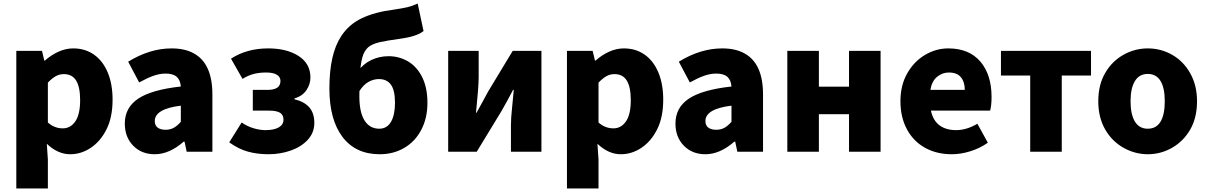

<svg xmlns="http://www.w3.org/2000/svg" viewBox="-20 -856 6812 1083"><path d="M72 -569H217L230 -514H233Q269 -546 310 -564.5Q351 -583 393 -583Q460 -583 510 -548Q560 -513 587.5 -447.5Q615 -382 615 -294Q615 -195 581 -127Q547 -59 492.5 -22.5Q438 14 376 14Q306 14 244 -45L250 44V207H72ZM432 -291Q432 -365 409.5 -401.5Q387 -438 340 -438Q316 -438 295 -426.5Q274 -415 250 -390V-165Q287 -132 334 -132Q378 -132 405 -171.5Q432 -211 432 -291Z M684 -159Q684 -249 759.5 -299.5Q835 -350 1000 -368Q997 -405 976.5 -423Q956 -441 914 -441Q881 -441 845.5 -428.5Q810 -416 765 -391L703 -508Q825 -583 948 -583Q1023 -583 1073 -555Q1178 -498 1178 -323V0H1033L1021 -57H1016Q935 14 853 14Q778 14 731 -34.5Q684 -83 684 -159ZM1000 -169V-260Q853 -242 853 -173Q853 -149 869 -136.5Q885 -124 914 -124Q940 -124 960 -135Q980 -146 1000 -169Z M1273 -53 1343 -165Q1375 -143 1410.5 -132.5Q1446 -122 1477 -122Q1526 -122 1552.5 -137.5Q1579 -153 1579 -181Q1579 -208 1559.5 -220Q1540 -232 1498 -232H1406V-349H1489Q1562 -349 1562 -399Q1562 -422 1541.5 -434.5Q1521 -447 1481 -447Q1443 -447 1411.5 -439Q1380 -431 1348 -411L1283 -525Q1372 -583 1493 -583Q1598 -583 1664.5 -540Q1731 -497 1731 -419Q1731 -381 1708.5 -347.5Q1686 -314 1641 -301V-296Q1696 -283 1724.5 -250.5Q1753 -218 1753 -163Q1753 -108 1716.5 -68Q1680 -28 1620.5 -7Q1561 14 1495 14Q1432 14 1379 -0.5Q1326 -15 1273 -53Z M1838 -357Q1838 -551 1904 -651Q1947 -718 2020.5 -753Q2094 -788 2197 -801Q2251 -809 2278.5 -815.5Q2306 -822 2336 -836L2369 -681Q2332 -650 2234 -637Q2162 -627 2126 -619Q2090 -611 2067 -597Q2043 -582 2029 -548Q2017 -516 2012 -461Q2007 -406 2007 -314Q2007 -222 2036.5 -176Q2066 -130 2119 -130Q2163 -130 2185.5 -169Q2208 -208 2208 -276Q2208 -347 2185 -378.5Q2162 -410 2117 -410Q2087 -410 2058.5 -394Q2030 -378 2007 -342L1999 -454Q2028 -495 2073.5 -517Q2119 -539 2172 -539Q2231 -539 2281 -510Q2332 -480 2361.5 -420.5Q2391 -361 2391 -276Q2391 -191 2357 -125Q2323 -59 2261.5 -22.5Q2200 14 2122 14Q1986 14 1912 -83.5Q1838 -181 1838 -357Z M2508 -569H2680V-421Q2680 -368 2665 -220H2668L2701 -280L2733 -339L2872 -569H3034V0H2862V-148Q2862 -190 2868 -244L2878 -349H2874L2842 -289L2809 -230L2669 0H2508Z M3178 -569H3323L3336 -514H3339Q3375 -546 3416 -564.5Q3457 -583 3499 -583Q3566 -583 3616 -548Q3666 -513 3693.5 -447.5Q3721 -382 3721 -294Q3721 -195 3687 -127Q3653 -59 3598.5 -22.5Q3544 14 3482 14Q3412 14 3350 -45L3356 44V207H3178ZM3538 -291Q3538 -365 3515.5 -401.5Q3493 -438 3446 -438Q3422 -438 3401 -426.5Q3380 -415 3356 -390V-165Q3393 -132 3440 -132Q3484 -132 3511 -171.5Q3538 -211 3538 -291Z M3790 -159Q3790 -249 3865.5 -299.5Q3941 -350 4106 -368Q4103 -405 4082.5 -423Q4062 -441 4020 -441Q3987 -441 3951.5 -428.5Q3916 -416 3871 -391L3809 -508Q3931 -583 4054 -583Q4129 -583 4179 -555Q4284 -498 4284 -323V0H4139L4127 -57H4122Q4041 14 3959 14Q3884 14 3837 -34.5Q3790 -83 3790 -159ZM4106 -169V-260Q3959 -242 3959 -173Q3959 -149 3975 -136.5Q3991 -124 4020 -124Q4046 -124 4066 -135Q4086 -146 4106 -169Z M4421 -569H4599V-367H4769V-569H4947V0H4769V-212H4599V0H4421Z M5059 -285Q5059 -375 5097.5 -442.5Q5136 -510 5198 -546.5Q5260 -583 5329 -583Q5446 -583 5509.5 -509Q5573 -435 5573 -309Q5573 -262 5565 -232H5231Q5243 -176 5279.5 -149Q5316 -122 5373 -122Q5432 -122 5493 -158L5552 -51Q5508 -20 5454 -3Q5400 14 5349 14Q5263 14 5197.5 -22.5Q5132 -59 5095.5 -127Q5059 -195 5059 -285ZM5332 -447Q5295 -447 5265.5 -422.5Q5236 -398 5228 -349H5422Q5422 -394 5400 -420.5Q5378 -447 5332 -447Z M5791 -430H5626V-569H6134V-430H5969V0H5791Z M6318 -22Q6252 -59 6213.5 -126.5Q6175 -194 6175 -285Q6175 -379 6215 -446Q6253 -511 6317 -547Q6381 -583 6454 -583Q6528 -583 6591.5 -547Q6655 -511 6693.5 -443Q6732 -375 6732 -285Q6732 -192 6693 -124Q6654 -58 6590.5 -22Q6527 14 6454 14Q6383 14 6318 -22ZM6550 -285Q6550 -360 6526 -399.5Q6502 -439 6454 -439Q6406 -439 6381.5 -398.5Q6357 -358 6357 -285Q6357 -211 6381.5 -170.5Q6406 -130 6454 -130Q6502 -130 6526 -169.5Q6550 -209 6550 -285Z"/></svg>

Font: Merged Yaku Han JP Black
Style: Regular
Weight: 900
Designer: Ryoko NISHIZUKA 西塚涼子 (kana, bopomofo & ideographs); Paul D. Hunt (Latin, Greek & Cyrillic); Sandoll Communications 산돌커뮤니
Foundry: Adobe
Version: Version 2.004